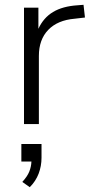

<svg xmlns="http://www.w3.org/2000/svg" viewBox="-20 -517 382 800"><path d="M80 0V-485H140V-397Q161 -443 201 -467Q241 -491 303 -495L328 -497L334 -444L291 -439Q220 -433 181 -392.5Q142 -352 142 -284V0ZM104 263 73 241Q94 218 102 198Q110 178 111 156H69V83H153V140Q153 175 141 206.5Q129 238 104 263Z"/></svg>

Font: Nunito Sans Light
Style: Regular
Weight: 300
Designer: Vernon Adams
Foundry: Vernon Adams
Version: Version 3.101; ttfautohint (v1.8.4.7-5d5b);gftools[0.9.27]